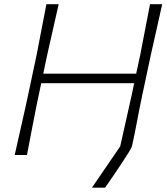

<svg xmlns="http://www.w3.org/2000/svg" viewBox="-20 -733 791 908"><path d="M49.5 0Q63 -61 75.8 -116.5Q88.5 -172 103 -237.5L153 -472.5Q166 -540.5 177 -597.2Q188 -654 199.5 -713H257.5Q243.5 -652 231 -596.5Q218.5 -541 203 -472L184.5 -384.5H624L643 -472.5Q656 -540.5 667 -597Q678 -653.5 689.5 -713H747Q733.5 -652 721 -596.5Q708.5 -541 693 -472L653 -284Q640 -223 628.8 -162.5Q617.5 -102 604.5 -43.5Q603.5 -36.5 588.8 -12.5Q574 11.5 553 43Q532 74.5 511.2 105Q490.5 135.5 477 154.5H415Q446.5 108.5 477.5 62.8Q508.5 17 548.5 -41L602.5 -282L614.5 -339.5H175L153.5 -237.5Q140 -169.5 129.5 -114.8Q119 -60 107.5 0Z"/></svg>

Font: Commissioner Loud ExtraLight
Style: Italic
Weight: 200
Italic angle: -12°
Designer: Kostas Bartsokas
Foundry: Kostas Bartsokas
Version: Version 1.000; ttfautohint (v1.8.3)